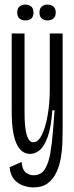

<svg xmlns="http://www.w3.org/2000/svg" viewBox="-20 -674 323 837"><path d="M126 143Q104 143 81 135Q58 127 41.5 108Q25 89 22 55L74 32Q77 66 92.5 78Q108 90 126 90Q159 90 175.5 63.5Q192 37 199.5 -7Q207 -51 211 -104L218 -193H208Q203 -119 188 -77.5Q173 -36 153 -19.5Q133 -3 112 -3Q31 -3 31 -188V-528H87V-181Q87 -54 125 -54Q147 -54 163 -87Q179 -120 188 -173Q197 -226 197 -284V-528H253V-107Q253 -83 252 -50.5Q251 -18 245 15.5Q239 49 225.5 78Q212 107 188 125Q164 143 126 143ZM187 -585Q172 -585 162 -593.5Q152 -602 152 -619Q152 -637 162 -645.5Q172 -654 187 -654Q203 -654 213 -645.5Q223 -637 223 -619Q223 -602 213 -593.5Q203 -585 187 -585ZM90 -585Q75 -585 65 -593.5Q55 -602 55 -619Q55 -637 65 -645.5Q75 -654 90 -654Q106 -654 116 -645.5Q126 -637 126 -619Q126 -585 90 -585Z"/></svg>

Font: Bricolage Grotesque 96pt Condensed ExtraLight
Style: Regular
Weight: 200
Width: 3
Designer: Mathieu Triay
Foundry: Atelier Triay
Version: Version 1.001; ttfautohint (v1.8.4.7-5d5b);gftools[0.9.33.de